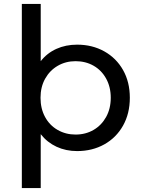

<svg xmlns="http://www.w3.org/2000/svg" viewBox="-20 -762 722 976"><path d="M640 -265Q640 -185 605.5 -123.5Q571 -62 510 -28Q449 6 372 6Q315 6 267.5 -16Q220 -38 187 -80V194H91V-742H187V-451Q219 -492 266.5 -513.5Q314 -535 372 -535Q449 -535 510 -501Q571 -467 605.5 -406Q640 -345 640 -265ZM543 -265Q543 -320 519.5 -362.5Q496 -405 455.5 -428Q415 -451 364 -451Q314 -451 273.5 -427.5Q233 -404 209.5 -362Q186 -320 186 -265Q186 -210 209 -167.5Q232 -125 273 -101.5Q314 -78 364 -78Q415 -78 455.5 -101.5Q496 -125 519.5 -167.5Q543 -210 543 -265Z"/></svg>

Font: Montserrat Alternates Medium
Style: Regular
Weight: 500
Designer: Julieta Ulanovsky
Foundry: Julieta Ulanovsky
Version: Version 7.200